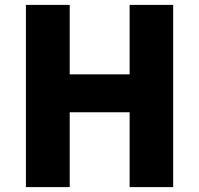

<svg xmlns="http://www.w3.org/2000/svg" viewBox="-20 -765 814 785"><path d="M86 0V-745H265V-461H510V-745H688V0H510V-306H265V0Z"/></svg>

Font: Source Han Sans SC Heavy
Style: Regular
Weight: 900
Designer: Ryoko NISHIZUKA Ë•øÂ°öÊ∂ºÂ≠ê (kana, bopomofo & ideographs); Paul D. Hunt (Latin, Greek & Cyrillic); Sandoll Communicatio
Foundry: Adobe
Version: Version 2.004;hotconv 1.0.118;makeotfexe 2.5.65603